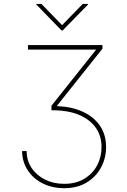

<svg xmlns="http://www.w3.org/2000/svg" viewBox="-20 -778 654 989"><path d="M93.8 0H117.2Q117.2 48.8 142.6 86.9Q168 125 211.9 147Q255.9 168.9 310.5 168.9Q371.6 168.9 414.8 142.6Q458 116.2 480.7 73Q503.4 29.8 502.9 -20.5Q503.4 -76.2 474.1 -118.9Q444.8 -161.6 387.7 -186Q330.6 -210.4 246.1 -210H245.1V-233.4L473.6 -520.5V-522.5H124V-545.9H507.8V-527.3L274.4 -234.4V-231.4Q349.6 -228.5 406.2 -202.6Q462.9 -176.8 494.6 -130.6Q526.4 -84.5 526.4 -20.5Q526.4 37.1 500 85.4Q473.6 133.8 425.5 162.6Q377.4 191.4 310.5 191.4Q249 191.4 200 166.7Q150.9 142.1 122.6 98.6Q94.2 55.2 93.8 0ZM193.4 -757.8 299.8 -648.4 406.2 -757.8H433.6V-754.9L302.7 -621.1H296.9L167 -754.9V-757.8Z"/></svg>

Font: Inter Tight Thin
Style: Regular
Weight: 250
Designer: Rasmus Andersson
Foundry: rsms
Version: Version 3.004